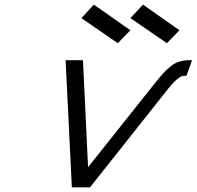

<svg xmlns="http://www.w3.org/2000/svg" viewBox="-20 -806 846 826"><path d="M541 -728 595.2 -786.1 752 -675.8 698.2 -620.1ZM330.1 -728 383.8 -786.1 541 -675.8 486.8 -620.1ZM289.1 0 262.2 -546.9H336.9L358.9 -86.9L643.1 -443.8Q666.5 -473.1 680.7 -489Q694.8 -504.9 713.1 -519.8Q731.4 -534.7 750.2 -540.8Q769 -546.9 792 -546.9H806.2L782.2 -480H772Q748 -480 703.1 -423.8L367.2 0Z"/></svg>

Font: Involve
Style: Italic
Weight: 400
Italic angle: -10.5°
Designer: Stefan Peev
Foundry: Context Ltd.
Version: Version 1.001